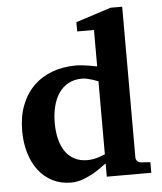

<svg xmlns="http://www.w3.org/2000/svg" viewBox="-53 -787 716 846"><g transform="rotate(-5 304.5 -364.0)"><path d="M386.2 -421.9Q374.5 -426.8 361.8 -430.7Q351.1 -434.1 338.6 -437Q326.2 -439.9 314.9 -439.9Q280.3 -439.9 254.4 -425.8Q228.5 -411.6 211.7 -386.7Q194.8 -361.8 186.5 -328.1Q178.2 -294.4 178.2 -255.9Q178.2 -216.3 186.3 -184.1Q194.3 -151.9 210.4 -128.7Q226.6 -105.5 251 -92.8Q275.4 -80.1 308.1 -80.1Q321.8 -80.1 335.7 -82.8Q349.6 -85.4 360.8 -89.4Q374 -93.8 386.2 -99.1ZM386.2 0V-58.1Q380.4 -55.2 365.2 -43.7Q350.1 -32.2 328.6 -19.8Q307.1 -7.3 281.2 2.4Q255.4 12.2 228 12.2Q182.1 12.2 145.8 -6.3Q109.4 -24.9 84.2 -57.6Q59.1 -90.3 45.7 -135.3Q32.2 -180.2 32.2 -232.9Q32.2 -297.4 51.8 -347.2Q71.3 -397 106 -430.9Q140.6 -464.8 188.5 -482.4Q236.3 -500 293 -500Q307.1 -500 323.5 -498Q339.8 -496.1 354 -493.7Q370.1 -491.2 386.2 -487.8V-648.9H312V-689.9L467.8 -740.2H519V-73.2Q519 -64 525.4 -57.4Q531.7 -50.8 541 -49.8L583 -46.9V0Z"/></g></svg>

Font: Charis SIL APac
Style: Bold
Weight: 700
Foundry: SIL International
Version: Version 5.000